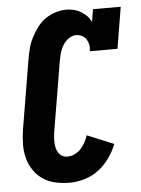

<svg xmlns="http://www.w3.org/2000/svg" viewBox="-53 -785 612 835"><g transform="rotate(-5 252.5 -367.5)"><path d="M218 8Q186 8 156 1.5Q126 -5 101.5 -21.5Q77 -38 60.5 -62.5Q44 -87 36.5 -116Q29 -145 29.5 -176.5Q30 -208 35 -240L86 -545Q90 -568 96 -591Q102 -614 113.5 -636Q125 -658 140 -678.5Q155 -699 175.5 -713.5Q196 -728 220 -735.5Q244 -743 267 -743Q285 -743 301 -739Q317 -735 331.5 -726.5Q346 -718 357 -706.5Q368 -695 375 -680L384 -735H505L475 -554H354Q357 -568 354.5 -581.5Q352 -595 345.5 -605.5Q339 -616 327 -622.5Q315 -629 301 -629Q284 -629 268.5 -618Q253 -607 243.5 -592Q234 -577 229 -560Q224 -543 221 -526L170 -221Q168 -209 167 -196.5Q166 -184 166.5 -172Q167 -160 169.5 -148.5Q172 -137 178.5 -127Q185 -117 195 -111.5Q205 -106 218 -106Q234 -106 249.5 -113.5Q265 -121 276.5 -133.5Q288 -146 296 -161Q304 -176 309 -191L425 -143Q413 -112 392.5 -83Q372 -54 344.5 -33Q317 -12 283.5 -2Q250 8 218 8Z"/></g></svg>

Font: Iosevka Curly Slab Heavy
Style: Italic
Weight: 900
Italic angle: -9°
Monospace: yes
Designer: Belleve Invis
Foundry: Belleve Invis
Version: Version 22.1.2; ttfautohint (v1.8.4)